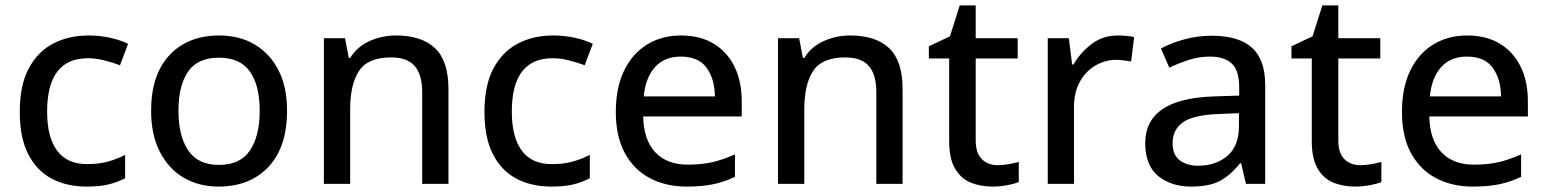

<svg xmlns="http://www.w3.org/2000/svg" viewBox="-20 -679 5712 709"><path d="M300 10Q227 10 171.5 -19Q116 -48 84.5 -109Q53 -170 53 -266Q53 -365 86.5 -427Q120 -489 177 -518.5Q234 -548 307 -548Q350 -548 389 -539Q428 -530 453 -517L423 -438Q397 -448 365.5 -456Q334 -464 305 -464Q154 -464 154 -267Q154 -172 191 -122.5Q228 -73 301 -73Q346 -73 379.5 -82.5Q413 -92 442 -107V-21Q414 -6 381 2Q348 10 300 10Z M1040 -270Q1040 -136 971.5 -63Q903 10 787 10Q715 10 659 -22.5Q603 -55 570.5 -118Q538 -181 538 -270Q538 -403 606 -475.5Q674 -548 790 -548Q864 -548 920 -515Q976 -482 1008 -420.5Q1040 -359 1040 -270ZM639 -270Q639 -177 675 -123.5Q711 -70 789 -70Q867 -70 903 -123.5Q939 -177 939 -270Q939 -363 903 -414.5Q867 -466 788 -466Q710 -466 674.5 -414.5Q639 -363 639 -270Z M1442 -548Q1537 -548 1586.5 -501Q1636 -454 1636 -350V0H1539V-339Q1539 -403 1511.5 -435Q1484 -467 1424 -467Q1339 -467 1306 -417.5Q1273 -368 1273 -275V0H1176V-538H1254L1268 -465H1273Q1299 -507 1345 -527.5Q1391 -548 1442 -548Z M2016 10Q1943 10 1887.5 -19Q1832 -48 1800.5 -109Q1769 -170 1769 -266Q1769 -365 1802.5 -427Q1836 -489 1893 -518.5Q1950 -548 2023 -548Q2066 -548 2105 -539Q2144 -530 2169 -517L2139 -438Q2113 -448 2081.5 -456Q2050 -464 2021 -464Q1870 -464 1870 -267Q1870 -172 1907 -122.5Q1944 -73 2017 -73Q2062 -73 2095.5 -82.5Q2129 -92 2158 -107V-21Q2130 -6 2097 2Q2064 10 2016 10Z M2495 -548Q2565 -548 2615 -518Q2665 -488 2692 -433.5Q2719 -379 2719 -305V-249H2355Q2357 -162 2400 -116.5Q2443 -71 2520 -71Q2572 -71 2612 -80.5Q2652 -90 2694 -109V-26Q2654 -7 2613 1.5Q2572 10 2516 10Q2439 10 2380 -21Q2321 -52 2287.5 -113.5Q2254 -175 2254 -265Q2254 -354 2284 -417Q2314 -480 2368.5 -514Q2423 -548 2495 -548ZM2494 -470Q2434 -470 2399 -431.5Q2364 -393 2357 -323H2620Q2619 -388 2589 -429Q2559 -470 2494 -470Z M3119 -548Q3214 -548 3263.5 -501Q3313 -454 3313 -350V0H3216V-339Q3216 -403 3188.5 -435Q3161 -467 3101 -467Q3016 -467 2983 -417.5Q2950 -368 2950 -275V0H2853V-538H2931L2945 -465H2950Q2976 -507 3022 -527.5Q3068 -548 3119 -548Z M3664 -69Q3685 -69 3706 -73Q3727 -77 3742 -81V-7Q3726 0 3698.5 5Q3671 10 3645 10Q3601 10 3565 -4.5Q3529 -19 3507 -56Q3485 -93 3485 -158V-463H3410V-508L3488 -545L3524 -659H3583V-538H3738V-463H3583V-160Q3583 -114 3605.5 -91.5Q3628 -69 3664 -69Z M4108 -548Q4122 -548 4139 -546.5Q4156 -545 4168 -542L4157 -452Q4145 -454 4130 -456Q4115 -458 4102 -458Q4061 -458 4025 -437Q3989 -416 3967.5 -377Q3946 -338 3946 -285V0H3849V-538H3927L3939 -441H3944Q3969 -484 4010.5 -516Q4052 -548 4108 -548Z M4454 -547Q4554 -547 4603 -503Q4652 -459 4652 -365V0H4581L4563 -76H4559Q4524 -32 4485 -11Q4446 10 4378 10Q4305 10 4257 -29Q4209 -68 4209 -151Q4209 -232 4272 -275.5Q4335 -319 4464 -323L4556 -326V-356Q4556 -420 4528 -445Q4500 -470 4449 -470Q4407 -470 4369 -457.5Q4331 -445 4298 -429L4267 -500Q4304 -520 4352.5 -533.5Q4401 -547 4454 -547ZM4479 -258Q4384 -254 4347 -226.5Q4310 -199 4310 -150Q4310 -107 4336.5 -87Q4363 -67 4404 -67Q4469 -67 4512 -103Q4555 -139 4555 -213V-261Z M5003 -69Q5024 -69 5045 -73Q5066 -77 5081 -81V-7Q5065 0 5037.5 5Q5010 10 4984 10Q4940 10 4904 -4.5Q4868 -19 4846 -56Q4824 -93 4824 -158V-463H4749V-508L4827 -545L4863 -659H4922V-538H5077V-463H4922V-160Q4922 -114 4944.5 -91.5Q4967 -69 5003 -69Z M5398 -548Q5468 -548 5518 -518Q5568 -488 5595 -433.5Q5622 -379 5622 -305V-249H5258Q5260 -162 5303 -116.5Q5346 -71 5423 -71Q5475 -71 5515 -80.5Q5555 -90 5597 -109V-26Q5557 -7 5516 1.5Q5475 10 5419 10Q5342 10 5283 -21Q5224 -52 5190.5 -113.5Q5157 -175 5157 -265Q5157 -354 5187 -417Q5217 -480 5271.5 -514Q5326 -548 5398 -548ZM5397 -470Q5337 -470 5302 -431.5Q5267 -393 5260 -323H5523Q5522 -388 5492 -429Q5462 -470 5397 -470Z"/></svg>

Font: Noto Sans Sundanese Medium
Style: Regular
Weight: 500
Version: Version 2.003